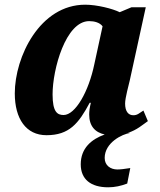

<svg xmlns="http://www.w3.org/2000/svg" viewBox="-20 -566 681 818"><path d="M522 216 535 150C510 154 493 156 480 156C451 156 426 139 426 107C426 42 500 5 536 0H525C563 -12 587 -34 610 -50L591 -95C573 -84 566 -75 548 -75C527 -75 513 -91 513 -125C513 -149 529 -206 533 -224L601 -535H540L490 -514C460 -529 393 -546 343 -546C150 -546 43 -324 43 -168C43 -60 91 10 178 10C275 10 315 -40 362 -128H367C362 -107 360 -92 360 -78C360 -29 385 -2 426 7C370 27 324 65 324 134C324 198 367 232 441 232C469 232 496 226 522 216ZM251 -76C224 -76 204 -89 204 -164C204 -271 260 -476 360 -476C382 -476 405 -470 417 -454L382 -293C358 -176 301 -76 251 -76Z"/></svg>

Font: Noto Serif SemiCondensed Extra
Style: Italic
Weight: 800
Width: 4
Italic angle: -12°
Designer: Monotype Design Team
Foundry: Monotype Imaging Inc.
Version: Version 1.901